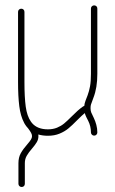

<svg xmlns="http://www.w3.org/2000/svg" viewBox="-20 -520 440 732"><path d="M338.9 -2.9Q334 -2.9 330.3 -6.6Q326.7 -10.3 326.7 -15.1Q326.7 -38.6 316.4 -59.1Q313 -65.4 309.1 -73.5Q305.2 -81.5 303.2 -88.9Q293 -80.6 273.9 -61.5Q254.9 -42 240.7 -30.3Q226.6 -18.6 207 -10.5Q187.5 -2.4 162.6 -2.4Q143.1 -2.4 126 -7.3Q126.5 -4.9 126.5 -1Q126.5 11.2 120.4 21.7Q114.3 32.2 102.5 45.9Q88.9 61.5 81.8 74Q74.7 86.4 74.7 102.1V180.7Q74.7 186 71.3 189.5Q67.9 192.9 62.5 192.9Q57.6 192.9 54 189.5Q50.3 186 50.3 180.7V102.1Q50.3 80.1 59.3 64Q68.4 47.9 84 30.3Q93.8 19 97.9 12.2Q102.1 5.4 102.1 -1Q102.1 -6.8 98.6 -13.4Q95.2 -20 87.4 -30.3Q79.6 -38.6 73.7 -48.3V-48.8Q72.3 -51.3 71.8 -52.2Q58.1 -78.1 53.5 -115.5Q48.8 -152.8 48.8 -207.5V-474.6Q48.8 -480 52.5 -483.4Q56.2 -486.8 61 -486.8Q66.4 -486.8 69.8 -483.4Q73.2 -480 73.2 -474.6V-207.5Q73.2 -149.4 78.1 -113.5Q83 -77.6 97.7 -56.6L102.1 -50.8Q122.6 -26.9 162.6 -26.9Q182.1 -26.9 197.5 -33.2Q212.9 -39.6 224.4 -49.1Q235.8 -58.6 252.9 -75.7Q266.1 -88.9 275.9 -97.7Q285.6 -106.4 296.9 -114.3Q298.8 -115.7 301.3 -116.2Q302.2 -126 306.2 -136.5Q310.1 -147 314 -156.7Q319.8 -172.4 323.2 -190.7Q326.7 -209 326.7 -238.3V-487.3Q326.7 -492.7 330.3 -496.1Q334 -499.5 338.9 -499.5Q344.2 -499.5 347.7 -496.1Q351.1 -492.7 351.1 -487.3V-238.3Q351.1 -185.5 336.4 -147.9Q328.1 -125.5 326.7 -121.1Q325.2 -116.7 325.2 -107.4Q325.2 -97.7 327.9 -91.1Q330.6 -84.5 337.9 -69.8Q343.3 -58.6 347.2 -44.2Q351.1 -29.8 351.1 -15.1Q351.1 -10.3 347.7 -6.6Q344.2 -2.9 338.9 -2.9Z"/></svg>

Font: Velvelyne Light
Style: Regular
Weight: 200
Designer: Manon Van der Borght et Mariel Nils
Foundry: Velvetyne
Version: Version 1.070